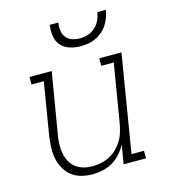

<svg xmlns="http://www.w3.org/2000/svg" viewBox="-112 -839 825 936"><g transform="rotate(-15 300.0 -371.0)"><path d="M240 8Q212 8 184.5 1Q157 -6 136 -22.5Q115 -39 101.5 -62.5Q88 -86 82.5 -113Q77 -140 78 -168.5Q79 -197 83 -226L127 -492H65V-530H177L125 -219Q121 -196 120.5 -173Q120 -150 124 -128.5Q128 -107 138.5 -87.5Q149 -68 166 -55Q183 -42 204.5 -36Q226 -30 249 -30Q271 -30 293 -34.5Q315 -39 335.5 -49.5Q356 -60 373 -76.5Q390 -93 402 -112.5Q414 -132 420.5 -153.5Q427 -175 431 -197L480 -492H417V-530H529L448 -38H511V0H398L414 -95Q401 -71 382.5 -50.5Q364 -30 340.5 -16.5Q317 -3 291 2.5Q265 8 240 8ZM345 -610Q317 -610 290.5 -618.5Q264 -627 247 -646.5Q230 -666 226 -694Q222 -722 226 -750H269Q266 -730 268.5 -710Q271 -690 282.5 -675.5Q294 -661 312.5 -654.5Q331 -648 351 -648Q372 -648 392.5 -654.5Q413 -661 429 -675.5Q445 -690 454 -709.5Q463 -729 466 -750H509Q506 -731 499.5 -712.5Q493 -694 482 -677Q471 -660 455 -646.5Q439 -633 420.5 -624.5Q402 -616 383 -613Q364 -610 345 -610Z"/></g></svg>

Font: Iosevka Curly Slab XLtExObl
Style: Regular
Weight: 200
Width: 7
Italic angle: -9°
Monospace: yes
Designer: Belleve Invis
Foundry: Belleve Invis
Version: Version 11.0.0; ttfautohint (v1.8.3)